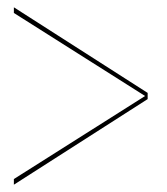

<svg xmlns="http://www.w3.org/2000/svg" viewBox="-20 -506 458 526"><path d="M18 0 384.5 -234.5V-251.5L18 -486V-470.5L377.5 -243L18 -15.5Z"/></svg>

Font: Anybody Expanded Thin
Style: Regular
Weight: 250
Width: 7
Version: Version 1.113;gftools[0.9.25]